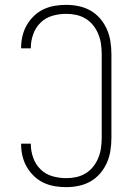

<svg xmlns="http://www.w3.org/2000/svg" viewBox="-20 -763 540 791"><path d="M253 8Q229 8 205 4Q181 0 159 -10.5Q137 -21 119.5 -38Q102 -55 90 -76Q78 -97 72.5 -120.5Q67 -144 67 -168V-171H107V-169Q107 -140 117 -112.5Q127 -85 147.5 -65Q168 -45 196 -37Q224 -29 253 -29Q274 -29 294.5 -33.5Q315 -38 333 -49Q351 -60 364 -76.5Q377 -93 385 -112.5Q393 -132 396 -153Q399 -174 399 -195V-540Q399 -561 396 -582Q393 -603 385 -622.5Q377 -642 364 -658.5Q351 -675 333 -686Q315 -697 294.5 -701.5Q274 -706 253 -706Q224 -706 196 -698Q168 -690 147.5 -670Q127 -650 117 -622.5Q107 -595 107 -566V-564H67V-567Q67 -591 72.5 -614.5Q78 -638 90 -659Q102 -680 119.5 -697Q137 -714 159 -724.5Q181 -735 205 -739Q229 -743 253 -743Q279 -743 305 -737.5Q331 -732 353.5 -719Q376 -706 393 -686Q410 -666 420.5 -642Q431 -618 435 -592Q439 -566 439 -540V-195Q439 -169 435 -143Q431 -117 420.5 -93Q410 -69 393 -49Q376 -29 353.5 -16Q331 -3 305 2.5Q279 8 253 8Z"/></svg>

Font: Iosevka SS18 Extralight
Style: Regular
Weight: 200
Monospace: yes
Designer: Belleve Invis
Foundry: Belleve Invis
Version: Version 25.1.1; ttfautohint (v1.8.4)